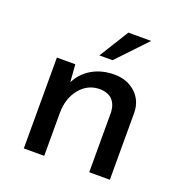

<svg xmlns="http://www.w3.org/2000/svg" viewBox="-115 -721 783 822"><g transform="rotate(20 276.5 -309.5)"><path d="M473 -306V0H379V-274Q377 -309 358 -329Q339 -349 301 -350Q246 -350 210 -306Q174 -262 174 -194V0H81V-414H165L171 -334Q193 -379 237 -404.5Q281 -430 338 -430Q396 -430 434 -395.5Q472 -361 473 -306ZM309 -485H249L332 -619H436Z"/></g></svg>

Font: Josefin Sans
Style: Regular
Weight: 400
Designer: Santiago Orozco
Foundry: Typemade
Version: Version 2.000